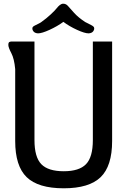

<svg xmlns="http://www.w3.org/2000/svg" viewBox="-20 -1004 687 1036"><path d="M185 -824Q167 -825 159.5 -836Q152 -847 156 -857Q158 -861 166.5 -865.5Q175 -870 186.5 -875.5Q198 -881 203 -885Q231 -905 253.5 -926Q276 -947 285 -958.5Q294 -970 303 -977Q312 -984 321 -984Q336 -984 346.5 -972Q357 -960 380 -934.5Q403 -909 440 -885Q445 -882 457 -876.5Q469 -871 477 -866Q485 -861 487 -857Q491 -847 483.5 -836Q476 -825 458 -824Q437 -824 395.5 -843Q354 -862 322 -886Q289 -862 247.5 -843Q206 -824 185 -824ZM481 -780H585V-243Q585 -108 523 -48Q461 12 324 12Q186 12 124 -48Q62 -108 62 -243V-631Q57 -687 41 -717.5Q25 -748 25 -761Q25 -768 26.5 -772.5Q28 -777 33.5 -778.5Q39 -780 40 -780Q41 -780 49 -780H166V-248Q166 -156 203 -118Q240 -80 324 -80Q407 -80 444 -118Q481 -156 481 -248Z"/></svg>

Font: Coupeur_Texte
Style: Regular
Weight: 400
Designer: Léa Rolland
Version: Version 1.000;PS 001.000;hotconv 1.0.88;makeotf.lib2.5.64775